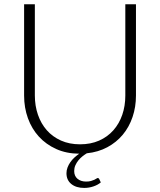

<svg xmlns="http://www.w3.org/2000/svg" viewBox="-20 -728 767 920"><path d="M448.5 125Q452.5 125 455 129L463 146Q449 158 427.8 165.2Q406.5 172.5 383.5 172.5Q345 172.5 321.8 153.8Q298.5 135 298.5 102Q298.5 88 303.5 74.8Q308.5 61.5 316.8 49.5Q325 37.5 336.2 27.2Q347.5 17 359.5 8.5Q298 8 249.2 -14Q200.5 -36 166.2 -73.5Q132 -111 113.8 -161.5Q95.5 -212 95.5 -270V-707.5H147V-270.5Q147 -221 161.8 -178.2Q176.5 -135.5 204.2 -104Q232 -72.5 272.2 -54.5Q312.5 -36.5 363.5 -36.5Q414.5 -36.5 454.8 -54.2Q495 -72 523 -103.5Q551 -135 565.8 -177.8Q580.5 -220.5 580.5 -270V-707.5H631.5V-270Q631.5 -215.5 615.2 -167.5Q599 -119.5 568.5 -82.8Q538 -46 494.2 -22.5Q450.5 1 396 6.5Q386 12.5 375.2 21Q364.5 29.5 355.8 40.2Q347 51 341.2 64Q335.5 77 335.5 91.5Q335.5 115.5 351.5 128.8Q367.5 142 392.5 142Q406.5 142 416 139.2Q425.5 136.5 431.8 133.5Q438 130.5 442 127.8Q446 125 448.5 125Z"/></svg>

Font: Lato Light
Style: Regular
Weight: 300
Designer: Lukasz Dziedzic
Foundry: tyPoland Lukasz Dziedzic
Version: Version 2.007; 2014-02-27